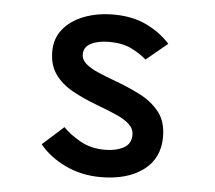

<svg xmlns="http://www.w3.org/2000/svg" viewBox="-44 -570 704 630"><g transform="rotate(5 308.0 -255.5)"><path d="M309 12Q246 12 193 -13.2Q140 -38.5 107.5 -78.5L177 -141Q198.5 -118.5 233.8 -98.5Q269 -78.5 315 -78.5Q352 -78.5 376.8 -92Q401.5 -105.5 401.5 -134.5Q401.5 -155 386 -169.5Q370.5 -184 342.8 -196.2Q315 -208.5 277.5 -222.5Q230.5 -240 194 -260.5Q157.5 -281 136.5 -310.8Q115.5 -340.5 115.5 -385.5Q115.5 -428.5 140.8 -459.2Q166 -490 209.2 -506.5Q252.5 -523 306 -523Q369 -523 415.5 -500.2Q462 -477.5 492.5 -443L422.5 -385Q402.5 -403 372.5 -417.8Q342.5 -432.5 299 -432.5Q262.5 -432.5 239.2 -420.5Q216 -408.5 216 -384.5Q216 -366.5 231.5 -353.2Q247 -340 272.8 -329Q298.5 -318 329.5 -306.5Q372 -291 411.8 -271Q451.5 -251 476.8 -219.5Q502 -188 502 -136.5Q502 -66.5 449.5 -27.2Q397 12 309 12Z"/></g></svg>

Font: Overpass Mono SemiBold
Style: Regular
Weight: 600
Monospace: yes
Designer: Delve Withrington, Dave Bailey
Foundry: Delve Fonts LLC
Version: Version 4.000